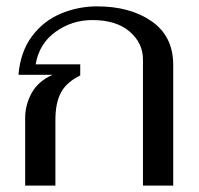

<svg xmlns="http://www.w3.org/2000/svg" viewBox="-20 -583 625 603"><path d="M59 -211Q59 -254 79.5 -291Q100 -328 145 -348H38Q44 -420 80 -468.5Q116 -517 170.5 -540Q225 -563 285 -563Q389 -563 456.5 -516Q524 -469 524 -379V0H429V-396Q429 -448 387 -484Q345 -520 270 -520Q206 -520 154.5 -483Q103 -446 92 -381H232V-346Q189 -325 171.5 -292.5Q154 -260 154 -206V0H59Z"/></svg>

Font: TavirajRegular
Style: Regular
Weight: 400
Designer: Katatrad Team
Foundry: CadsonDemak
Version: Version 1.001